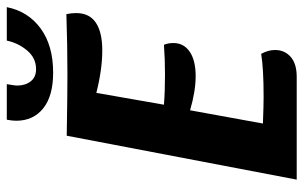

<svg xmlns="http://www.w3.org/2000/svg" viewBox="-180 -692 872 551"><g transform="rotate(-90 255.5 -416.0)"><path d="M494 -633Q494 -595 466.5 -576.5Q439 -558 387 -558Q332 -558 265 -575L231 -381Q269 -378 318 -378Q361 -378 403 -381Q408 -369 408 -354Q408 -324 383 -307Q358 -290 313 -290Q270 -290 215 -306L177 -97Q227 -95 254 -95Q335 -95 377 -102Q388 -82 388 -62Q388 -35 368.5 -17.5Q349 0 311 0H16L142 -660Q260 -658 317 -658Q404 -658 491 -661Q494 -646 494 -633ZM286 -802Q286 -779 298 -763.5Q310 -748 333 -748Q365 -748 386.5 -773.5Q408 -799 415 -832H511Q499 -771 450 -735Q401 -699 323 -699Q256 -699 220.5 -727.5Q185 -756 185 -805Q185 -817 188 -832H290Q289 -825 287.5 -816.5Q286 -808 286 -802Z"/></g></svg>

Font: Sansita Medium Italic
Style: Regular
Weight: 500
Italic angle: -11°
Designer: Pablo Cosgaya
Foundry: Omnibus-Type
Version: Version 1.006